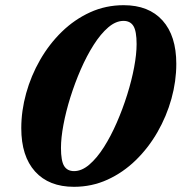

<svg xmlns="http://www.w3.org/2000/svg" viewBox="-20 -705 700 740"><path d="M456.5 -685Q553.5 -685 606.5 -626Q659.5 -567 659.5 -459Q659.5 -392 640.8 -324.5Q622 -257 587 -196Q552 -135 503.2 -87.5Q454.5 -40 394.2 -12.5Q334 15 265 15Q168.5 15 115.2 -44Q62 -103 62 -211Q62 -278 80.8 -345.5Q99.5 -413 134.5 -474Q169.5 -535 218.2 -582.5Q267 -630 327.2 -657.5Q387.5 -685 456.5 -685ZM215 -135Q215 -85 227.2 -65.2Q239.5 -45.5 265.5 -45.5Q295 -45.5 324.2 -70.5Q353.5 -95.5 380.5 -138Q407.5 -180.5 430.2 -232.8Q453 -285 470.2 -340Q487.5 -395 497 -445.8Q506.5 -496.5 506.5 -535Q506.5 -585 494.2 -604.8Q482 -624.5 456 -624.5Q426.5 -624.5 397.2 -599.5Q368 -574.5 341 -532Q314 -489.5 291.2 -437.2Q268.5 -385 251.2 -330Q234 -275 224.5 -224.2Q215 -173.5 215 -135Z"/></svg>

Font: Newsreader Text ExtraBold
Style: Italic
Weight: 800
Italic angle: -17°
Designer: Hugues Gentile
Foundry: Production Type
Version: Version 1.001